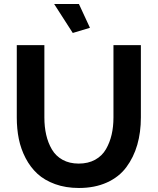

<svg xmlns="http://www.w3.org/2000/svg" viewBox="-20 -936 790 961"><path d="M251 -916H375L430.2 -796.9L344.2 -771ZM375 4.9Q309.1 4.9 255.9 -14.4Q202.6 -33.7 167.2 -66.4Q131.8 -99.1 108.2 -144.5Q84.5 -189.9 74.2 -240.5Q64 -291 64 -348.1V-710H202.1V-348.1Q202.1 -301.3 211.2 -261.5Q220.2 -221.7 239.5 -188.5Q258.8 -155.3 293.2 -136.2Q327.6 -117.2 374 -117.2Q421.4 -117.2 456.3 -136.5Q491.2 -155.8 510.5 -189.5Q529.8 -223.1 538.8 -262.5Q547.9 -301.8 547.9 -348.1V-710H685.1V-348.1Q685.1 -273.4 667 -210.9Q648.9 -148.4 612.5 -99.4Q576.2 -50.3 515.4 -22.7Q454.6 4.9 375 4.9Z"/></svg>

Font: Rawline
Style: Bold
Weight: 700
Designer: Matt McInerney, Pablo Impallari, Rodrigo Fuenzalida
Foundry: Matt McInerney, Pablo Impallari, Rodrigo Fuenzalida
Version: Version 4.020;PS 004.020;hotconv 1.0.88;makeotf.lib2.5.64775